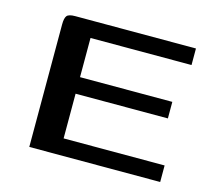

<svg xmlns="http://www.w3.org/2000/svg" viewBox="-74 -550 712 639"><g transform="rotate(15 281.5 -230.0)"><path d="M76 0V-422Q76 -444 82.5 -452Q89 -460 111 -460H527V-403H179V-268H497V-211H179V-57H527V0Z"/></g></svg>

Font: Genos Medium
Style: Regular
Weight: 500
Designer: Robert E. Leuschke
Foundry: Robert E. Leuschke
Version: Version 1.010; ttfautohint (v1.8.3)